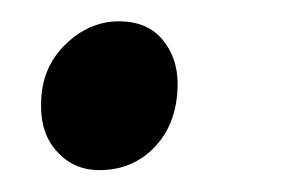

<svg xmlns="http://www.w3.org/2000/svg" viewBox="-20 -150 264 180"><path d="M18.5 -52Q18.5 -86 41 -108Q63.5 -130 91.5 -130Q118 -130 132.2 -113Q146.5 -96 146.5 -71.5Q146.5 -35.5 125.8 -13Q105 9.5 73 9.5Q49.5 9.5 33.8 -7.5Q18 -24.5 18.5 -52Z"/></svg>

Font: Merriweather 28pt Medium
Style: Italic
Weight: 500
Italic angle: -7.8°
Version: Version 2.101